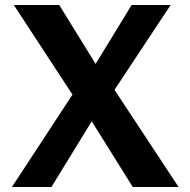

<svg xmlns="http://www.w3.org/2000/svg" viewBox="-20 -743 757 763"><path d="M689.5 0H507.5L344.5 -261L184.5 0H27.5L268 -367L35 -723H215.5L360 -489L503 -723H658L435 -386Z"/></svg>

Font: Public Sans
Style: Bold
Weight: 700
Designer: The Public Sans project authors (U.S. Web Design System). Libre Franklin designed by Pablo Impallari and Rodrigo Fuenzal
Version: Version 1.008; ttfautohint (v1.8.1) -l 8 -r 50 -G 200 -x 14 